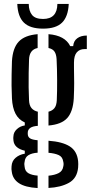

<svg xmlns="http://www.w3.org/2000/svg" viewBox="-20 -780 461 972"><path d="M170.5 172Q108 168.5 76 147.5Q44 126.5 39.5 88.5Q38.5 83 38 76Q37.5 69 38.5 62Q40 35 59 18.8Q78 2.5 105.5 -2V-17Q51.5 -29.5 48 -69.5Q47 -77 47.2 -81.2Q47.5 -85.5 48 -91Q49 -111 65.5 -126.2Q82 -141.5 105.5 -145V-160Q74 -174.5 58.5 -204.5Q43 -234.5 40.5 -281.5Q39 -319.5 38.5 -347.2Q38 -375 38.8 -403.2Q39.5 -431.5 40.5 -470Q44.5 -537 74.8 -569.2Q105 -601.5 170.5 -607V-537Q128.5 -528.5 127 -478Q126 -448 125.2 -411.2Q124.5 -374.5 125 -338Q125.5 -301.5 127 -273Q128 -246.5 139.5 -232.8Q151 -219 171.5 -214.5V-143Q144.5 -141 132.5 -132Q120.5 -123 120.5 -107.5V-102.5Q120.5 -87.5 131.5 -80Q142.5 -72.5 170.5 -70V-7Q141.5 -5 124 5.5Q106.5 16 104.5 40Q103 45.5 103.2 51.8Q103.5 58 104.5 63.5Q106.5 87 124 97Q141.5 107 170.5 109ZM225.5 -144.5V-214.5Q245 -219.5 255.5 -232.5Q266 -245.5 267.5 -272.5Q269.5 -317.5 269.2 -374.2Q269 -431 266.5 -480.5Q265 -505.5 255.8 -519Q246.5 -532.5 225.5 -537V-607Q309 -600.5 335.5 -546.5H350.5Q352.5 -572.5 371 -586.2Q389.5 -600 419.5 -600V-531.5H408Q383 -531.5 368.8 -515Q354.5 -498.5 354.5 -463V-437Q355.5 -391.5 355.5 -359.2Q355.5 -327 353.5 -281.5Q349.5 -214.5 320.2 -182.2Q291 -150 225.5 -144.5ZM225.5 171.5V109.5Q257 106.5 277 96.2Q297 86 300.5 62Q303.5 50 300 37.5Q296.5 13.5 276.5 4.8Q256.5 -4 225.5 -6.5V-67.5Q296 -62.5 333.2 -38.8Q370.5 -15 375.5 36Q376 42.5 376.2 50.8Q376.5 59 375.5 68Q370.5 122.5 329 145.5Q287.5 168.5 225.5 171.5ZM198 -635Q132 -635 101 -665.5Q70 -696 67.5 -760H125.5Q126 -724 142.5 -704Q159 -684 198 -684Q269.5 -684 270.5 -760H328Q325 -696 294.2 -665.5Q263.5 -635 198 -635Z"/></svg>

Font: Big Shoulders Stencil Text Medium
Style: Regular
Weight: 500
Designer: Patric King
Foundry: XO Type Co
Version: Version 1.000